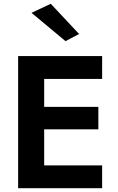

<svg xmlns="http://www.w3.org/2000/svg" viewBox="-20 -997 626 1017"><path d="M147 -929 249 -977 399 -817 327 -779ZM76 -700H521V-579H214V-431H501V-312H214V-121H521V0H76Z"/></svg>

Font: Jost* Semi
Style: Regular
Weight: 600
Version: Version 3.7